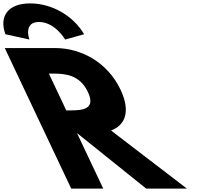

<svg xmlns="http://www.w3.org/2000/svg" viewBox="-365 -1107 1170 1127"><path d="M-337 -825 53 0H241L86.9 -326L493 0H732L286.8 -341C372.7 -373 401.4 -456 342.8 -580C266.2 -742 111 -825 -42 -825ZM24 -459 -78.1 -675H-56.1C14.9 -675 102.3 -670 151 -567C199.6 -464 117 -459 46 -459ZM-192.6 -875C-192.6 -875 -230.3 -978 -136.3 -978C-42.3 -978 17.4 -875 17.4 -875L128.7 -906C66.1 -1013 -58.9 -1087 -187.9 -1087C-316.9 -1087 -371.9 -1013 -333.3 -906Z"/></svg>

Font: Hussar
Style: BdOpOblFive
Weight: 700
Foundry: Cannot Into Space Fonts
Version: Version 2.00